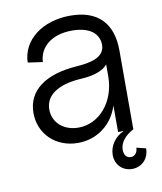

<svg xmlns="http://www.w3.org/2000/svg" viewBox="-78 -579 679 806"><g transform="rotate(-10 261.5 -176.5)"><path d="M216 16C299 16 365 -36 389 -113V0H413C375 16 350 53 350 91C350 133 380 163 421 163C463 163 493 131 493 88L453 78C453 98 441 113 424 113C406 113 395 99 395 77C395 47 417 19 454 0V-336C454 -453 392 -516 276 -516C156 -516 68 -448 66 -353L129 -344C132 -410 188 -453 272 -453C339 -453 381 -427 386 -380C390 -332 354 -308 268 -302C130 -293 53 -235 53 -140C53 -50 122 16 216 16ZM229 -47C166 -47 121 -87 121 -143C121 -204 176 -241 274 -247C330 -250 369 -264 389 -288V-238C389 -130 319 -47 229 -47Z"/></g></svg>

Font: Uncut Sans Book
Style: Regular
Weight: 350
Designer: Kasper Nordkvist
Foundry: UNCUT.wtf
Version: Version 1.304;Glyphs 3.2 (3246)